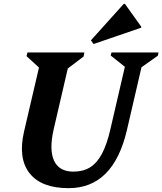

<svg xmlns="http://www.w3.org/2000/svg" viewBox="-20 -963 845 999"><path d="M105 -278 192 -651 227 -571 118 -671 123 -690H419L415 -669L287 -572L343 -651L259 -289Q235 -183 261.5 -126.5Q288 -70 362 -70Q413 -70 449 -92.5Q485 -115 510.5 -163Q536 -211 554 -289L638 -651L662 -590L556 -674L560 -690H805L801 -673L685 -591L725 -651L641 -289Q571 16 337 16Q195 16 134 -61.5Q73 -139 105 -278ZM467 -734 453 -753 624 -943H630L715 -824V-819Z"/></svg>

Font: Platypi Light SemiBold
Style: Italic
Weight: 600
Italic angle: -13°
Version: Version 1.200